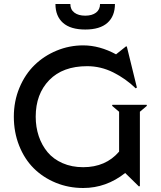

<svg xmlns="http://www.w3.org/2000/svg" viewBox="-20 -939 811 969"><path d="M335 -918.9Q335 -890.6 355.5 -875.2Q376 -859.9 410.2 -859.9Q444.3 -859.9 464.6 -875.2Q484.9 -890.6 484.9 -918.9H560.1Q560.1 -857.4 522.2 -823.7Q484.4 -790 410.2 -790Q335.9 -790 297.9 -823.7Q259.8 -857.4 259.8 -918.9ZM160.2 -350.1Q160.2 -297.9 175.5 -252Q190.9 -206.1 220.2 -170.9Q249.5 -135.7 295.9 -115.5Q342.3 -95.2 399.9 -95.2Q513.7 -95.2 581.1 -173.8V-375L545.9 -404.8L546.9 -410.2H720.2L721.2 -404.8L686 -375V0L681.2 2L611.8 -65.9Q516.1 9.8 399.9 9.8Q326.2 9.8 261.7 -16.6Q197.3 -43 150.4 -89.6Q103.5 -136.2 76.7 -203.9Q49.8 -271.5 49.8 -350.1Q49.8 -428.2 78.1 -496.1Q106.4 -564 154.3 -610.6Q202.1 -657.2 266.1 -683.6Q330.1 -710 399.9 -710Q482.9 -710 566.9 -664.1L565.9 -665L616.2 -705.1L620.1 -704.1L670.9 -497.1L665 -493.2Q614.7 -542 551.8 -573.5Q488.8 -605 419.9 -605Q296.9 -605 228.5 -534.7Q160.2 -464.4 160.2 -350.1Z"/></svg>

Font: Tiffany Gothic CC
Style: Regular
Weight: 400
Designer: indestructible type*
Foundry: Cowboy Collective
Version: Version 1.000